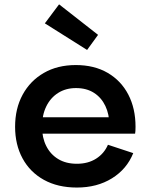

<svg xmlns="http://www.w3.org/2000/svg" viewBox="-20 -853 689 884"><path d="M252 -833 431.5 -692.5 381 -623 186.5 -745.5ZM334 10.5Q246 10.5 182 -25Q118 -60.5 83.8 -123.8Q49.5 -187 49.5 -269.5Q49.5 -353 84.2 -417Q119 -481 181.8 -517.2Q244.5 -553.5 329 -553.5Q414 -553.5 475.8 -517.5Q537.5 -481.5 570.8 -417.5Q604 -353.5 604 -269.5Q604 -257.5 603.5 -250.2Q603 -243 602 -237.5H481.5Q482.5 -245.5 483 -254.8Q483.5 -264 483.5 -276.5Q483.5 -326.5 465.2 -365Q447 -403.5 412.8 -425.5Q378.5 -447.5 330 -447.5Q283 -447.5 247.8 -425.2Q212.5 -403 193 -363Q173.5 -323 173.5 -269.5Q173.5 -219.5 192.8 -181Q212 -142.5 247.8 -120.8Q283.5 -99 334 -99Q385.5 -99 422.5 -122.5Q459.5 -146 477 -186.5L593.5 -148Q564 -74.5 495.5 -32Q427 10.5 334 10.5ZM127 -237.5V-313H546.5L570 -237.5Z"/></svg>

Font: Hepta Slab ExtraLight SemiBold
Style: Regular
Weight: 600
Version: Version 1.102